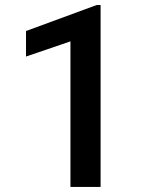

<svg xmlns="http://www.w3.org/2000/svg" viewBox="-20 -733 608 753"><path d="M374.5 0H256.3V-570.8L82 -511.2V-611.3L359.4 -713.4H374.5Z"/></svg>

Font: Vazir Medium
Style: Medium
Weight: 500
Designer: Saber Rastikerdar
Foundry: Saber Rastikerdar
Version: Version 30.0.0